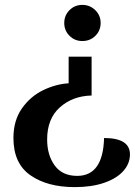

<svg xmlns="http://www.w3.org/2000/svg" viewBox="-20 -554 552 786"><path d="M392 -460Q392 -429 370.5 -407.5Q349 -386 317 -386Q286 -386 264.5 -407.5Q243 -429 243 -460Q243 -491 264.5 -512.5Q286 -534 317 -534Q348 -534 370 -512.5Q392 -491 392 -460ZM355 -163Q277 -161 225 -114.5Q173 -68 173 17Q173 81 204 123.5Q235 166 296 166Q402 166 406 11Q512 11 512 78Q512 116 484.5 146.5Q457 177 406 194.5Q355 212 286 212Q174 212 104.5 163.5Q35 115 35 11Q35 -61 70 -110.5Q105 -160 157 -185Q209 -210 261 -213V-322H355Z"/></svg>

Font: Arima Madurai Black
Style: Regular
Weight: 900
Designer: Joana Correia and Natanael Gama
Foundry: NDISCOVER
Version: Version 1.019